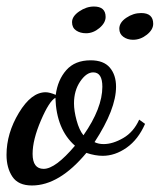

<svg xmlns="http://www.w3.org/2000/svg" viewBox="-32 -537 490 589"><path d="M283 -59Q260 -59 233 -68Q150 32 66 32Q24 32 6 5Q-12 -22 -12 -62Q-12 -128 26 -191Q64 -254 108 -254Q120 -254 139 -246Q145 -292 171.5 -322Q198 -352 246 -352Q286 -352 305 -329.5Q324 -307 324 -271Q324 -202 258 -101Q270 -95 286 -95Q314 -95 346 -113.5Q378 -132 395 -170L413 -157Q392 -109 356.5 -84Q321 -59 283 -59ZM198 -90Q141 -140 138 -237Q119 -227 93.5 -167.5Q68 -108 68 -65Q68 -19 102 -19Q138 -19 198 -90ZM195 -220Q195 -197 203 -167.5Q211 -138 224 -122Q282 -205 282 -271Q282 -315 254 -315Q233 -315 214 -287Q195 -259 195 -220ZM232 -435Q214 -435 201.5 -443.5Q189 -452 189 -469Q189 -487 211 -502Q233 -517 256 -517Q292 -517 292 -485Q292 -467 273 -451Q254 -435 232 -435ZM376 -415Q359 -415 346.5 -424Q334 -433 334 -449Q334 -468 355.5 -482.5Q377 -497 401 -497Q438 -497 438 -464Q438 -446 418.5 -430.5Q399 -415 376 -415Z"/></svg>

Font: Dancing Script
Style: Bold
Weight: 700
Designer: Pablo Impallari
Foundry: Pablo Impallari. www.impallari.com Igino Marini. www.ikern.com
Version: Version 1.002